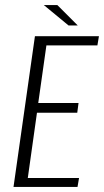

<svg xmlns="http://www.w3.org/2000/svg" viewBox="-20 -733 408 753"><path d="M33 0 117 -591H368L362 -555H162L130 -329H288L283 -291H125L89 -35H290L284 0ZM249 -633 152 -713H205L285 -633Z"/></svg>

Font: Alumni Sans Thin Light
Style: Italic
Weight: 300
Italic angle: -8°
Version: Version 1.016